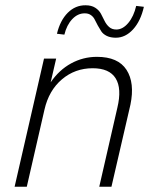

<svg xmlns="http://www.w3.org/2000/svg" viewBox="-20 -711 580 731"><path d="M420.9 -567.4Q400.9 -567.4 386.7 -574.2Q372.6 -581.1 365.7 -591.6Q358.9 -602.1 352.3 -614Q345.7 -626 340.8 -636.2Q335.9 -646.5 326.4 -653.3Q316.9 -660.2 303.2 -660.2Q276.4 -660.6 255.1 -638.2Q233.9 -615.7 225.1 -579.1L196.8 -582.5Q209 -633.3 238 -662.4Q267.1 -691.4 306.2 -690.9Q328.1 -690.9 342.5 -681.6Q356.9 -672.4 364.3 -658.7Q371.6 -645 378.2 -631.3Q384.8 -617.7 395.5 -608.2Q406.2 -598.6 422.9 -598.6Q447.3 -598.6 468.3 -623.5Q489.3 -648.4 498.5 -688.5L527.8 -685.1Q515.6 -630.9 486.6 -599.1Q457.5 -567.4 420.9 -567.4ZM35.6 0 147.5 -487.8H193.8L172.9 -397.5Q204.6 -444.3 250.5 -469.5Q296.4 -494.6 349.1 -494.6Q429.7 -494.6 461.7 -445.1Q493.7 -395.5 476.6 -312.5L404.3 0H357.9L426.8 -300.8Q444.3 -374 420.4 -412.6Q396.5 -451.2 333 -451.2Q265.6 -451.2 215.8 -408.9Q166 -366.7 149.4 -293.9L82 0Z"/></svg>

Font: HK Grotesk Light Legacy Italic
Style: Regular
Weight: 300
Italic angle: -13°
Designer: Alfredo Marco Pradil
Foundry: Hanken Design Co.
Version: Version 2.022;PS 002.022;hotconv 1.0.88;makeotf.lib2.5.64775